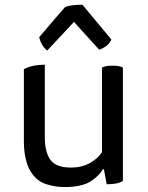

<svg xmlns="http://www.w3.org/2000/svg" viewBox="-20 -757 615 797"><path d="M411.1 -54.7Q414.1 -39.1 422.9 7.8Q443.4 7.8 460.9 4.9Q477.5 2 490.2 -5.9Q490.2 -163.1 490.2 -476.6Q483.4 -480.5 472.7 -482.4Q462.9 -484.4 447.3 -484.4Q431.6 -484.4 420.9 -482.4Q410.2 -480.5 403.3 -476.6Q403.3 -359.4 403.3 -125Q386.7 -99.6 354.5 -81.1Q321.3 -61.5 273.4 -61.5Q211.9 -61.5 188.5 -94.7Q166 -127 166 -188.5Q166 -288.1 166 -488.3Q138.7 -488.3 116.2 -483.4Q94.7 -478.5 79.1 -469.7Q79.1 -455.1 79.1 -426.8Q79.1 -362.3 79.1 -170.9Q79.1 -128.9 86.9 -97.7Q93.8 -66.4 107.4 -44.9Q131.8 -5.9 169.9 6.8Q208 19.5 247.1 19.5Q320.3 19.5 357.4 -4.9Q393.6 -29.3 407.2 -54.7Q408.2 -54.7 411.1 -54.7ZM142.6 -602.5Q146.5 -585.9 154.3 -572.3Q162.1 -558.6 175.8 -546.9Q212.9 -586.9 287.1 -666Q313.5 -637.7 391.6 -550.8Q409.2 -556.6 422.9 -567.4Q435.5 -578.1 442.4 -592.8Q402.3 -640.6 322.3 -737.3Q303.7 -737.3 284.2 -735.4Q264.6 -733.4 250 -727.5Q213.9 -686.5 142.6 -602.5Z"/></svg>

Font: cl
Style: Regular
Weight: 400
Designer: Mitja Miklavcic
Version: Version 1.0